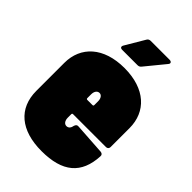

<svg xmlns="http://www.w3.org/2000/svg" viewBox="-213 -784 876 876"><g transform="rotate(45 225.5 -346.0)"><path d="M346 -700H224C216 -700 210 -697 206 -690L151 -597C149 -594 148 -591 148 -588C148 -582 153 -579 161 -579H260C268 -579 273 -582 278 -588L355 -682C358 -685 359 -688 359 -691C359 -696 354 -700 346 -700ZM437 -228V-350C437 -456 361 -528 227 -528C93 -528 16 -456 16 -350V-170C16 -57 93 8 227 8C362 8 428 -48 434 -165C435 -175 429 -180 420 -181L267 -191C258 -192 253 -187 250 -178C248 -165 241 -153 227 -153C213 -153 204 -166 204 -185V-207C204 -211 206 -213 210 -213H422C431 -213 437 -219 437 -228ZM227 -367C240 -367 249 -354 249 -335V-311C249 -307 247 -305 243 -305H210C206 -305 204 -307 204 -311V-335C204 -354 213 -367 227 -367Z"/></g></svg>

Font: Barlow Condensed Black
Style: Regular
Weight: 900
Width: 3
Designer: Jeremy Tribby
Foundry: Tribby Type
Version: Version 1.422;hotconv 1.0.109;makeotfexe 2.5.65596